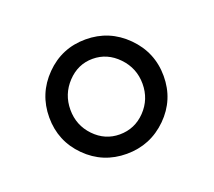

<svg xmlns="http://www.w3.org/2000/svg" viewBox="-61 -783 466 418"><g transform="rotate(-20 172.5 -573.5)"><path d="M170 -486Q205 -486 229.5 -511.5Q254 -537 254 -573Q254 -609 229 -635Q204 -661 170 -661Q136 -661 111.5 -635Q87 -609 87 -573Q87 -537 111.5 -511.5Q136 -486 170 -486ZM264 -667Q303 -628 303 -573Q303 -518 264 -479.5Q225 -441 170 -441Q115 -441 76.5 -479.5Q38 -518 38 -573Q38 -628 76.5 -667Q115 -706 170 -706Q225 -706 264 -667Z"/></g></svg>

Font: mmAsap
Style: Regular
Weight: 400
Designer: Pablo Cosgaya
Foundry: Omnibus-Type
Version: Version 1.001